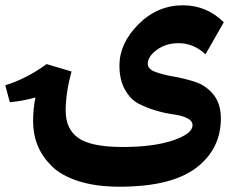

<svg xmlns="http://www.w3.org/2000/svg" viewBox="-23 -587 914 725"><path d="M535 -346Q535 -326 563.5 -315.5Q592 -305 632.5 -298Q673 -291 713.5 -278Q754 -265 782.5 -230.5Q811 -196 811 -140Q811 -24 717.5 47Q624 118 428 118Q339 118 273.5 97Q208 76 172 40Q136 4 119 -38Q102 -80 102 -129Q102 -178 111 -219Q61 -205 14 -201L-3 -265Q78 -290 153 -345L247 -317Q225 -236 225 -169Q225 -99 273.5 -65.5Q322 -32 440 -32Q557 -32 630.5 -57Q704 -82 704 -114Q704 -131 683.5 -141Q663 -151 632.5 -155Q602 -159 566 -169.5Q530 -180 499.5 -196Q469 -212 448.5 -249Q428 -286 428 -340Q428 -423 499.5 -495Q571 -567 668 -567Q757 -567 822 -503L753 -382Q708 -424 651 -424Q604 -424 569.5 -399Q535 -374 535 -346Z"/></svg>

Font: FiraGO
Style: Bold
Weight: 700
Designer: bBox Type
Foundry: bBox Type GmbH
Version: Version 1.001;PS 001.001;hotconv 1.0.88;makeotf.lib2.5.64775